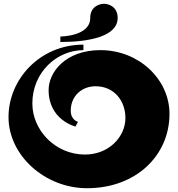

<svg xmlns="http://www.w3.org/2000/svg" viewBox="-20 -965 941 1015"><path d="M457 -870C457 -930 505 -945 530 -945C554 -945 602 -930 602 -870C602 -772 450 -743 299 -743V-772C299 -772 457 -772 457 -870ZM429 -148C273 -148 151 -276 151 -418C151 -584 282 -700 421 -700V-729C190 -729 25 -545 25 -346C25 -143 218 30 440 30C699 30 876 -143 876 -363C876 -545 715 -700 511 -700C327 -700 237 -584 237 -489C237 -330 379 -296 379 -296L392 -321C392 -321 354 -330 354 -380C354 -458 413 -509 485 -509C583 -509 643 -433 643 -341C643 -243 557 -148 429 -148Z"/></svg>

Font: Ouroboros
Style: Regular
Weight: 400
Designer: Ariel Martín Pérez
Foundry: Velvetyne Type Foundry
Version: Version 2.001;hotconv 1.0.109;makeotfexe 2.5.65596